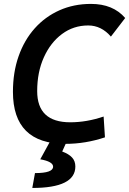

<svg xmlns="http://www.w3.org/2000/svg" viewBox="-20 -723 658 978"><path d="M313 9.8Q45.9 9.8 45.9 -255.4Q45.9 -354.5 74.7 -436.5Q103.5 -518.6 156.5 -578.1Q209.5 -637.7 282.5 -670.4Q355.5 -703.1 443.4 -703.1Q555.7 -703.1 617.7 -631.3L544.9 -536.6Q496.1 -593.3 429.2 -593.3Q354.5 -593.3 295.9 -549.8Q237.3 -506.3 203.4 -430.9Q169.4 -355.5 169.4 -258.8Q169.4 -100.1 337.9 -100.1Q421.4 -100.1 507.8 -129.4L514.6 -23.4Q415 9.8 313 9.8ZM144.5 234.4 158.2 158.7Q250.5 158.7 250.5 126Q250.5 100.1 185.1 88.4L246.6 -23.9L318.4 1L296.9 48.8Q330.1 61 346.9 79.1Q363.8 97.2 363.8 125Q363.8 234.4 144.5 234.4Z"/></svg>

Font: Cascadia Code NF SemiBold
Style: Italic
Weight: 600
Italic angle: -10°
Monospace: yes
Designer: Aaron Bell
Foundry: Saja Typeworks
Version: Version 2404.023; ttfautohint (v1.8.4)